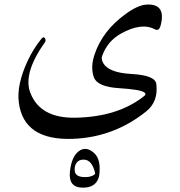

<svg xmlns="http://www.w3.org/2000/svg" viewBox="-20 -419 805 857"><path d="M671.4 -288.1Q611.3 -320.3 519 -268.6Q459 -234.4 436 -169.4Q431.6 -156.7 438 -143.1Q459 -94.7 565.9 -88.9Q672.9 -83 677.7 -44.4Q687.5 34.2 632.8 78.1Q488.8 193.8 305.7 200.7Q85.9 209 64 38.6Q53.7 -39.1 102.1 -144.5Q128.4 -201.2 165 -246.1Q174.8 -257.8 180.7 -248Q186.5 -238.3 180.2 -230Q81.5 -90.8 115.7 -3.9Q160.2 109.4 316.4 106.4Q506.8 103 624 9.3Q633.8 1.5 625.5 -5.4Q609.4 -19.5 511.7 -25.4Q414.1 -31.2 398.7 -75Q383.3 -118.7 401.4 -173.8Q437 -282.2 542 -357.4Q595.2 -396 632.8 -398.4Q723.1 -404.3 696.8 -304.7Q689.5 -278.3 671.4 -288.1ZM424.8 329.6Q425.3 355 421.4 370.6Q407.7 420.9 345.2 418.5Q285.6 416.5 292 348.6Q298.8 280.8 331.1 256.3Q363.3 231.9 398.4 262.7Q423.8 284.2 424.8 329.6ZM404.8 354.5Q391.1 294.9 355 293.5Q332.5 292.5 321.5 308.1Q310.5 323.7 314 345.9Q317.4 368.2 349.9 371.1Q382.3 374 400.9 360.4Q404.8 357.4 404.8 354.5Z"/></svg>

Font: Amiri
Style: Regular
Weight: 400
Designer: Khaled Hosny
Version: Version 000.108